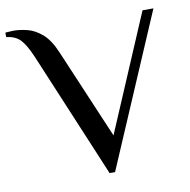

<svg xmlns="http://www.w3.org/2000/svg" viewBox="-107 -746 823 832"><g transform="rotate(-10 304.5 -330.0)"><path d="M309 10 77 -543Q53 -599 31 -621.5Q9 -644 -30 -648V-668Q-26 -668 -13.5 -669Q-1 -670 6 -670Q33 -670 66 -662Q99 -654 130.5 -627Q162 -600 186 -543L354 -148L572 -660H620L333 10Z"/></g></svg>

Font: El Messiri Medium
Style: Regular
Weight: 500
Designer: Mohamed Gaber
Foundry: Kief Type Foundry
Version: Version 2.020; ttfautohint (v1.8.3)